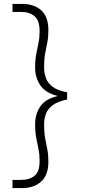

<svg xmlns="http://www.w3.org/2000/svg" viewBox="-20 -831 442 984"><path d="M93 133H44V91H87Q132 91 157.5 69.5Q183 48 183 -5Q183 -39 177.5 -66Q172 -93 166 -123Q160 -153 160 -194Q160 -247 186.5 -285.5Q213 -324 273 -338V-340Q213 -355 186.5 -394Q160 -433 160 -485Q160 -526 166 -555.5Q172 -585 177.5 -612Q183 -639 183 -672Q183 -725 157.5 -747.5Q132 -770 87 -770H44V-811H93Q154 -811 191 -778.5Q228 -746 228 -675Q228 -641 222.5 -613.5Q217 -586 211.5 -557Q206 -528 206 -486Q206 -458 215 -432Q224 -406 249.5 -386.5Q275 -367 324 -358V-321Q275 -311 249.5 -291.5Q224 -272 215 -246.5Q206 -221 206 -193Q206 -152 211.5 -122Q217 -92 222.5 -65Q228 -38 228 -3Q228 66 191 99.5Q154 133 93 133Z"/></svg>

Font: DM Sans 10pt ExtraLight
Style: Regular
Weight: 250
Version: Version 4.004;gftools[0.9.30]